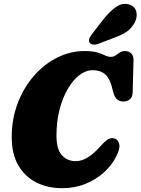

<svg xmlns="http://www.w3.org/2000/svg" viewBox="-20 -978 738 1008"><path d="M585 -249.5Q601 -243 606.2 -220.2Q611.5 -197.5 589 -154.5Q567 -110.5 525.8 -73Q484.5 -35.5 428.5 -12.8Q372.5 10 306.5 10Q230.5 10 170.5 -20.2Q110.5 -50.5 76 -110.2Q41.5 -170 41.5 -258.5Q41.5 -353.5 72.8 -435.8Q104 -518 157.8 -579.5Q211.5 -641 280.2 -675.5Q349 -710 424 -710Q466 -710 490.8 -702.5Q515.5 -695 531.2 -687.2Q547 -679.5 562 -679.5Q576.5 -679.5 587.2 -687.2Q598 -695 609.2 -702.5Q620.5 -710 637 -710Q656 -710 669 -697.5Q682 -685 681 -662.5L676.5 -494Q676 -468.5 662 -456.8Q648 -445 627.5 -445Q587.5 -445 575 -492.5L566.5 -524.5Q554.5 -570 530 -589.8Q505.5 -609.5 466.5 -609.5Q430 -609.5 396 -583Q362 -556.5 335 -509.8Q308 -463 292.2 -400.8Q276.5 -338.5 276.5 -266.5Q276.5 -193.5 305.2 -162.8Q334 -132 376.5 -132Q411 -132 443 -152.8Q475 -173.5 507.5 -210.5Q532.5 -238.5 549.5 -247.8Q566.5 -257 585 -249.5ZM524.5 -878.5Q557.5 -919.5 590 -942Q622.5 -964.5 658 -954.5Q688.5 -945 695.5 -917Q702.5 -889 687 -859.5Q672 -831 647.5 -813.2Q623 -795.5 578.5 -779.5L496 -748Q481.5 -742.5 468 -744.2Q454.5 -746 449.5 -755.5Q444.5 -767 450.5 -779.2Q456.5 -791.5 467.5 -805Z"/></svg>

Font: Fraunces 144pt S100 Black
Style: Italic
Weight: 900
Italic angle: -16°
Version: Version 1.000; ttfautohint (v1.8.3)